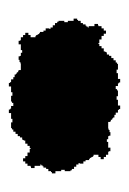

<svg xmlns="http://www.w3.org/2000/svg" viewBox="51 -442 291 433"><g transform="rotate(-90 196.5 -225.5)"><path d="M22 -246H27V-233H30V-225H27V-212H29V-209H32V-204H37V-199H42V-194H45V-191H44V-183H49V-178H52V-170H55V-168H57V-165H59V-162H60V-161H61V-160H64V-149H59V-144H54V-137H59V-132H64V-127H71V-125H72V-122H80V-127H93V-130H99V-127H106V-125H107V-122H115V-124H120V-126H123V-127H138V-123H139V-121H143V-118H146V-116H148V-113H154V-110H159V-105H165V-103H167V-100H175V-105H188V-108H196V-105H209V-107H212V-110H219V-105H225V-103H227V-100H235V-105H248V-108H256V-105H269V-107H272V-110H277V-115H282V-120H287V-125H290V-130H295V-132H296V-134H297V-137H304V-142H309V-147H314V-149H316V-147H324V-142H332V-137H337V-132H344V-137H349V-142H354V-149H356V-150H359V-158H354V-171H351V-173H353V-176H355V-178H358V-184H361V-189H366V-195H368V-197H371V-205H366V-218H363V-226H366V-239H364V-242H361V-247H356V-252H351V-257H348V-260H349V-268H344V-273H341V-281H338V-283H336V-286H334V-289H333V-290H332V-291H329V-302H334V-307H339V-314H334V-319H329V-324H322V-326H321V-329H313V-324H300V-321H294V-324H287V-326H286V-329H278V-327H273V-325H270V-324H255V-328H254V-330H250V-333H247V-335H245V-338H239V-341H234V-346H228V-348H226V-351H218V-346H205V-343H197V-346H184V-344H181V-341H174V-346H168V-348H166V-351H158V-346H145V-343H137V-346H124V-344H121V-341H116V-336H111V-331H106V-326H103V-321H98V-319H97V-317H96V-314H89V-309H84V-304H79V-302H77V-304H69V-309H61V-314H56V-319H49V-314H44V-309H39V-302H37V-301H34V-293H39V-280H42V-278H40V-275H38V-273H35V-267H32V-262H27V-256H25V-254H22Z"/></g></svg>

Font: Camosport
Style: Regular
Weight: 400
Version: Version 001.000